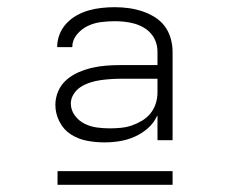

<svg xmlns="http://www.w3.org/2000/svg" viewBox="-20 -713 640 534"><path d="M271 -317Q270 -317 270 -317Q270 -317 270 -317Q246 -317 222 -321.5Q198 -326 177.5 -339Q157 -352 145.5 -374.5Q134 -397 134 -421Q134 -441 142 -459.5Q150 -478 165 -491Q180 -504 198.5 -512Q217 -520 236.5 -524.5Q256 -529 276 -530.5Q296 -532 316 -532H418V-569Q418 -583 413.5 -596Q409 -609 400 -619.5Q391 -630 378.5 -637Q366 -644 353 -647.5Q340 -651 326.5 -652.5Q313 -654 299 -654Q280 -654 260.5 -651.5Q241 -649 223.5 -640.5Q206 -632 193.5 -616.5Q181 -601 181 -582H139Q139 -600 145.5 -617Q152 -634 164.5 -647.5Q177 -661 193 -670Q209 -679 226.5 -684Q244 -689 262.5 -691Q281 -693 299 -693Q318 -693 337 -690.5Q356 -688 374.5 -682Q393 -676 409.5 -666Q426 -656 437.5 -641Q449 -626 454.5 -607Q460 -588 460 -569V-323H418V-391Q418 -391 418 -391Q418 -391 417 -391Q417 -391 417 -391Q417 -391 417 -391Q408 -371 391.5 -356.5Q375 -342 355 -333Q335 -324 313.5 -320.5Q292 -317 271 -317ZM285 -356Q300 -356 316 -357.5Q332 -359 346.5 -364Q361 -369 374.5 -377Q388 -385 398 -397Q408 -409 413 -424.5Q418 -440 418 -455V-494H316Q302 -494 287.5 -493Q273 -492 259 -490Q245 -488 231 -483.5Q217 -479 205 -471.5Q193 -464 185 -451.5Q177 -439 177 -425Q177 -407 188 -392Q199 -377 215 -369Q231 -361 249 -358.5Q267 -356 285 -356ZM140 -199V-237H460V-199Z"/></svg>

Font: Zed Sans Extralight Extended
Style: Regular
Weight: 200
Width: 7
Designer: Belleve Invis
Foundry: Belleve Invis
Version: Version 1.0.0; ttfautohint (v1.8.4)